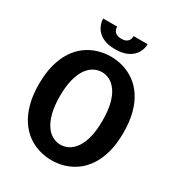

<svg xmlns="http://www.w3.org/2000/svg" viewBox="-207 -1010 1063 1151"><g transform="rotate(30 325.0 -434.5)"><path d="M323.5 11Q279 11 236.2 -1.8Q193.5 -14.5 156.5 -41.2Q119.5 -68 91.2 -110.2Q63 -152.5 46.8 -211.5Q30.5 -270.5 30.5 -348Q30.5 -425 46.8 -484Q63 -543 91.2 -585.2Q119.5 -627.5 156.5 -654Q193.5 -680.5 236.2 -693.2Q279 -706 323.5 -706Q368 -706 410.2 -693.2Q452.5 -680.5 489.8 -654Q527 -627.5 555.2 -585.2Q583.5 -543 599.5 -484Q615.5 -425 615.5 -348Q615.5 -270.5 599.5 -211.5Q583.5 -152.5 555.2 -110.2Q527 -68 489.8 -41.2Q452.5 -14.5 410.2 -1.8Q368 11 323.5 11ZM323.5 -96.5Q352 -96.5 378.2 -110.5Q404.5 -124.5 425.5 -154.8Q446.5 -185 458.5 -232.8Q470.5 -280.5 470.5 -348Q470.5 -415 458.5 -462.8Q446.5 -510.5 425.5 -540.5Q404.5 -570.5 378.2 -584.5Q352 -598.5 323.5 -598.5Q295 -598.5 268.2 -584.5Q241.5 -570.5 220.8 -540.5Q200 -510.5 187.8 -462.8Q175.5 -415 175.5 -348Q175.5 -280.5 187.8 -232.8Q200 -185 220.8 -154.8Q241.5 -124.5 268.2 -110.5Q295 -96.5 323.5 -96.5ZM321 -756Q267 -756 233.5 -774Q200 -792 184 -820.5Q168 -849 168 -880H264.5Q264.5 -864.5 271 -853Q277.5 -841.5 290.2 -835.2Q303 -829 322 -829Q341 -829 353.5 -835.2Q366 -841.5 372.2 -853Q378.5 -864.5 378.5 -880H475.5Q475.5 -849 459.2 -820.5Q443 -792 408.8 -774Q374.5 -756 321 -756Z"/></g></svg>

Font: Trispace Thin SemiBold
Style: Regular
Weight: 600
Version: Version 1.210